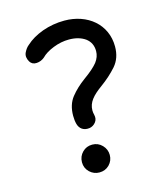

<svg xmlns="http://www.w3.org/2000/svg" viewBox="-110 -796 789 905"><g transform="rotate(-15 284.5 -343.0)"><path d="M78.1 -567.9C85.4 -555.7 96.7 -550.3 111.3 -551.3C126 -552.2 138.7 -557.6 149.9 -566.9C163.6 -581.1 183.1 -593.3 209 -603.5C234.9 -613.8 260.3 -618.7 286.1 -618.7C317.9 -618.7 344.2 -611.3 365.2 -596.7C385.7 -581.5 396 -560.5 396 -533.2C396 -514.2 389.6 -496.6 377 -480C363.8 -463.4 341.3 -443.4 309.1 -420.4C281.7 -400.4 258.8 -378.9 240.2 -355.5C221.7 -332 212.4 -302.2 212.4 -266.1C212.4 -251 213.9 -237.3 217.3 -225.1C223.6 -202.1 242.2 -186 272.9 -190.4C284.2 -192.4 294.4 -198.2 302.7 -208.5C311 -218.8 313 -231 309.6 -245.1C307.6 -252.4 306.6 -259.8 306.6 -267.1C306.6 -306.2 332 -334.5 377.4 -367.2C407.7 -389.2 433.6 -412.6 455.6 -437.5C477.1 -462.4 487.8 -493.2 487.8 -530.8C487.8 -639.6 400.9 -710.4 288.1 -710.4C250.5 -710.4 214.4 -704.1 180.2 -691.9C146 -679.2 118.7 -663.1 98.1 -644C87.9 -636.2 80.1 -625.5 73.7 -612.3C67.4 -598.6 68.8 -584 78.1 -567.9ZM331.5 -43.5C331.5 -61.5 325.2 -77.6 312 -91.3C298.8 -105 282.7 -111.8 263.7 -111.8C244.6 -111.8 229 -105.5 215.8 -92.3C202.6 -79.1 195.8 -62.5 195.8 -43.5C195.8 -24.4 202.6 -8.3 216.3 4.9C230 17.6 245.6 23.9 263.7 23.9C282.7 23.9 298.8 17.6 312 4.4C325.2 -9.3 331.5 -24.9 331.5 -43.5Z"/></g></svg>

Font: Mikhak Medium
Style: Regular
Weight: 500
Designer: Amin Abedi
Version: Version 3.2